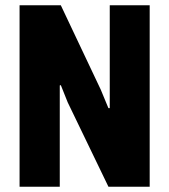

<svg xmlns="http://www.w3.org/2000/svg" viewBox="-20 -706 640 726"><path d="M54 0V-686H210L361 -367L390 -297H395V-686H546V0H390L236 -319L210 -384L206 -383V0Z"/></svg>

Font: Chivo Mono
Style: Bold
Weight: 700
Monospace: yes
Designer: Hector Gatti
Foundry: Omnibus-Type
Version: Version 1.008; ttfautohint (v1.8.4.7-5d5b)